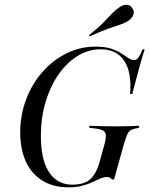

<svg xmlns="http://www.w3.org/2000/svg" viewBox="-20 -779 630 810"><path d="M268.5 11.3Q205.6 11.3 159.7 -16.5Q113.7 -44.4 89.5 -96.4Q65.3 -148.4 65.3 -220.2Q65.3 -293.5 89.9 -358.9Q114.5 -424.2 158.1 -474.2Q201.6 -524.2 259.3 -553.2Q316.9 -582.3 383.1 -582.3Q422.6 -582.3 448.4 -573.8Q474.2 -565.3 491.5 -554Q508.9 -542.7 521.4 -534.3Q533.9 -525.8 546 -525.8Q556.5 -525.8 563.7 -535.9Q571 -546 581.5 -571H590.3Q577.4 -529.8 564.5 -482.7Q551.6 -435.5 537.9 -382.3H529Q536.3 -474.2 504 -522.6Q471.8 -571 404.8 -571Q352.4 -571 306.9 -542.7Q261.3 -514.5 226.6 -464.5Q191.9 -414.5 172.2 -348Q152.4 -281.5 152.4 -204.8Q152.4 -138.7 167.7 -93.1Q183.1 -47.6 212.9 -23.8Q242.7 0 284.7 0Q337.9 0 362.9 -25Q387.9 -50 399.2 -92.7L419.4 -165.3Q427.4 -194.4 426.6 -209.3Q425.8 -224.2 409.7 -230.6Q393.5 -237.1 355.6 -239.5L358.1 -248.4Q373.4 -247.6 402.8 -246.8Q432.3 -246 468.5 -246Q504.8 -246 528.6 -246.8Q552.4 -247.6 567.7 -248.4L565.3 -239.5Q546 -236.3 535.1 -231.9Q524.2 -227.4 517.7 -213.7Q511.3 -200 502.4 -170.2L461.3 -21.8H452.4Q447.6 -27.4 442.7 -29.8Q437.9 -32.3 431.5 -32.3Q417.7 -32.3 403.2 -25.8Q388.7 -19.4 369.8 -10.5Q350.8 -1.6 326.2 4.8Q301.6 11.3 268.5 11.3ZM358.9 -625.8 355.6 -630.6Q396 -662.9 417.7 -685.5Q439.5 -708.1 453.2 -722.6Q466.9 -737.1 483.9 -748.4Q500 -759.7 515.3 -758.9Q530.6 -758.1 538.7 -743.5Q547.6 -730.6 542.7 -716.9Q537.9 -703.2 521 -691.1Q506.5 -681.5 486.7 -675Q466.9 -668.5 436.7 -658.1Q406.5 -647.6 358.9 -625.8Z"/></svg>

Font: Playfair 144pt SemiCondensed
Style: Italic
Weight: 400
Width: 4
Italic angle: -15.6°
Designer: Claus Eggers Sørensen
Foundry: Claus Eggers Sørensen
Version: Version 2.203